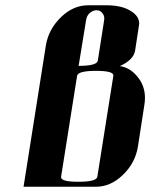

<svg xmlns="http://www.w3.org/2000/svg" viewBox="-20 -712 591 732"><path d="M69.8 0 154.8 -538.1Q164.6 -600.1 212.9 -647Q259.3 -691.9 316.9 -691.9H386.2Q444.3 -691.9 479 -669.9Q510.7 -650.4 510.7 -622.1Q510.7 -620.1 509.8 -615.2L495.1 -519Q489.3 -483.9 437 -460Q479.5 -454.1 509.8 -412.1Q532.7 -380.4 532.7 -338.4Q532.7 -324.2 529.8 -308.1L505.9 -153.8Q496.1 -90.8 448.2 -44.9Q401.9 0 345.2 0ZM212.9 -38.1Q210 -19 278.8 -19Q348.1 -19 351.1 -38.1L412.1 -422.9Q415 -441.9 346.2 -441.9Q276.9 -441.9 273.9 -422.9ZM279.8 -460.9Q350.1 -460.9 353 -481L377 -634.8Q379.9 -650.9 370.1 -662.1Q362.3 -672.9 348.1 -672.9Q334 -672.9 321.8 -662.1Q311 -652.8 308.1 -634.8Z"/></svg>

Font: Hjet
Style: Italic
Weight: 400
Designer: T. Christopher White
Version: Version 1.2